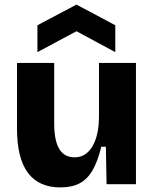

<svg xmlns="http://www.w3.org/2000/svg" viewBox="-20 -802 674 836"><path d="M243 14Q149 14 101.5 -49.5Q54 -113 54 -243V-528H216V-264Q216 -190 238 -153.5Q260 -117 305 -117Q332 -117 351.5 -130.5Q371 -144 384.5 -168.5Q398 -193 404.5 -225Q411 -257 411 -295V-528H572V-214V0H444L441 -163H421Q406 -101 383.5 -61.5Q361 -22 327 -4Q293 14 243 14ZM143 -575V-692L313 -782L482 -692V-575L313 -666Z"/></svg>

Font: Bricolage Grotesque ExtraBold
Style: Regular
Weight: 800
Designer: Mathieu Triay
Foundry: Atelier Triay
Version: Version 1.001;gftools[0.9.33.dev8+g029e19f]